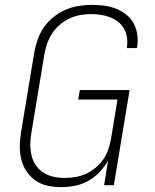

<svg xmlns="http://www.w3.org/2000/svg" viewBox="-20 -763 640 791"><path d="M232 8Q203 8 175.5 2Q148 -4 126 -19.5Q104 -35 89 -57.5Q74 -80 67.5 -107Q61 -134 61.5 -162.5Q62 -191 67 -220L121 -546Q126 -573 135 -599.5Q144 -626 160.5 -650Q177 -674 200 -692.5Q223 -711 249.5 -722.5Q276 -734 304 -738.5Q332 -743 359 -743Q385 -743 410.5 -739.5Q436 -736 458.5 -727Q481 -718 500 -703Q519 -688 530.5 -667Q542 -646 545.5 -621Q549 -596 545 -570L544 -565H502L503 -569Q506 -589 503 -609Q500 -629 490.5 -645.5Q481 -662 466 -673.5Q451 -685 433 -692Q415 -699 395 -702Q375 -705 355 -705Q333 -705 310.5 -701Q288 -697 266.5 -687Q245 -677 226.5 -661Q208 -645 195 -625.5Q182 -606 174.5 -584Q167 -562 163 -540L109 -214Q105 -191 105 -167.5Q105 -144 110 -122.5Q115 -101 127.5 -82.5Q140 -64 158.5 -52Q177 -40 199.5 -35Q222 -30 246 -30Q268 -30 290 -33.5Q312 -37 333 -46.5Q354 -56 372.5 -71Q391 -86 404.5 -105Q418 -124 425.5 -145.5Q433 -167 437 -189L464 -353H302L309 -392H514L449 0H409L425 -101Q411 -76 390 -54Q369 -32 343 -17.5Q317 -3 288.5 2.5Q260 8 232 8Z"/></svg>

Font: Iosevka XLt Ex Obl
Style: Regular
Weight: 200
Width: 7
Italic angle: -9°
Monospace: yes
Designer: Belleve Invis
Foundry: Belleve Invis
Version: Version 32.5.0; ttfautohint (v1.8.4)